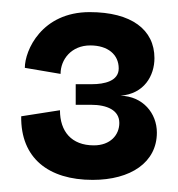

<svg xmlns="http://www.w3.org/2000/svg" viewBox="-20 -701 294 317"><path d="M133 -404C196 -404 239 -433 239 -482C239 -514 216 -542 179 -543C218 -546 235 -576 235 -605C235 -652 197 -681 128 -681C49 -681 21 -618 21 -589L80 -579C80 -603 98 -626 129 -626C158 -626 176 -611 176 -588C176 -567 152 -562 132 -562H105V-528H130C157 -528 177 -519 177 -498C177 -478 162 -461 135 -461C98 -461 79 -484 79 -519L15 -509C14 -440 60 -404 133 -404Z"/></svg>

Font: OSH Darker Grotesque Black
Style: Regular
Weight: 900
Designer: Gabriel Lam
Foundry: TypeRant
Version: Version 1.000;Glyphs 3.1.1 (3148)